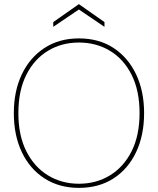

<svg xmlns="http://www.w3.org/2000/svg" viewBox="-20 -898 765 930"><path d="M362 12Q267 12 196 -33.5Q125 -79 86 -160.5Q47 -242 47 -350Q47 -457 86 -538.5Q125 -620 196 -666Q267 -712 362 -712Q459 -712 529.5 -666Q600 -620 639 -538.5Q678 -457 678 -350Q678 -242 639 -160.5Q600 -79 529.5 -33.5Q459 12 362 12ZM362 -8Q446 -8 512.5 -48.5Q579 -89 617.5 -165.5Q656 -242 656 -350Q656 -459 617.5 -535.5Q579 -612 512.5 -652Q446 -692 362 -692Q279 -692 212.5 -652Q146 -612 107.5 -535.5Q69 -459 69 -350Q69 -242 107.5 -165.5Q146 -89 212.5 -48.5Q279 -8 362 -8ZM238 -768V-791L362 -878L486 -791V-768L362 -852Z"/></svg>

Font: DM Sans 9pt Thin
Style: Regular
Weight: 250
Version: Version 4.004;gftools[0.9.30]